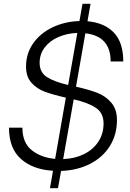

<svg xmlns="http://www.w3.org/2000/svg" viewBox="-20 -883 680 1003"><path d="M377 -430Q445 -415 488.5 -398Q532 -381 561.5 -346.5Q591 -312 591 -256Q591 -179 553.5 -119.5Q516 -60 449.5 -26.5Q383 7 299 10L283 100H241L257 9Q152 3 89.5 -52.5Q27 -108 27 -216H97Q97 -138 145 -99Q193 -60 268 -53L324 -373Q257 -388 215 -403.5Q173 -419 144.5 -450.5Q116 -482 116 -535Q116 -604 154 -657.5Q192 -711 256 -741Q320 -771 395 -773L411 -863H453L437 -772Q526 -764 575 -712.5Q624 -661 624 -562H558Q558 -694 426 -709ZM336 -439 384 -711Q330 -709 285 -689.5Q240 -670 213.5 -635Q187 -600 187 -555Q187 -505 225 -480.5Q263 -456 336 -439ZM310 -52Q370 -54 418 -77.5Q466 -101 493.5 -142.5Q521 -184 521 -238Q521 -293 480.5 -320Q440 -347 365 -364Z"/></svg>

Font: Open Sauce One Light Italic
Style: Regular
Weight: 300
Italic angle: -10°
Designer: Alfredo Marco Pradil
Foundry: Creative Sauce Fz LLC
Version: Version 1.477